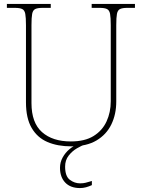

<svg xmlns="http://www.w3.org/2000/svg" viewBox="-20 -734 721 976"><path d="M342 10Q273 10 221.5 -12Q170 -34 141 -83.5Q112 -133 112 -214V-606Q112 -645 108.5 -663.5Q105 -682 93 -688Q81 -694 56 -694H15V-714H238V-694H196Q171 -694 159 -688Q147 -682 143.5 -663.5Q140 -645 140 -606V-210Q140 -110 193.5 -62.5Q247 -15 340 -15Q411 -15 455.5 -42.5Q500 -70 521.5 -116.5Q543 -163 543 -219V-606Q543 -645 539.5 -663.5Q536 -682 524 -688Q512 -694 487 -694H446V-714H666V-694H627Q602 -694 590 -688Q578 -682 574.5 -663.5Q571 -645 571 -606V-218Q571 -153 546 -101.5Q521 -50 470.5 -20Q420 10 342 10ZM387 222Q338 222 311.5 194Q285 166 285 119Q285 91 298.5 66.5Q312 42 333.5 24Q355 6 378 0H413Q395 6 371 20Q347 34 329 57Q311 80 311 113Q311 162 335 180Q359 198 387 198Q403 198 415 195Q427 192 447 186V207Q432 214 417 218Q402 222 387 222Z"/></svg>

Font: Noto Serif Telugu Thin
Style: Regular
Weight: 100
Designer: Jelle Bosma - Monotype Design Team
Foundry: Monotype Imaging Inc.
Version: Version 2.005; ttfautohint (v1.8.4.7-5d5b)